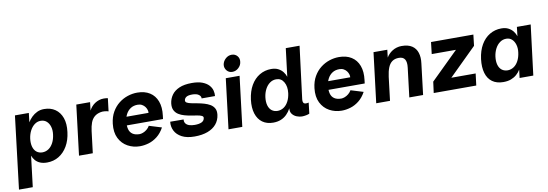

<svg xmlns="http://www.w3.org/2000/svg" viewBox="-74 -1209 5481 1920"><g transform="rotate(-10 2666.5 -249.5)"><path d="M170 -83 132 230H-8L81 -508H222L211 -415Q228 -443 252 -466.5Q276 -490 307.5 -505Q339 -520 378 -520Q444 -520 490.5 -488Q537 -456 558.5 -396.5Q580 -337 569 -253Q559 -171 524 -111.5Q489 -52 436 -20Q383 12 317 12Q276 12 246.5 -0.5Q217 -13 198.5 -34.5Q180 -56 170 -83ZM286 -96Q322 -96 350.5 -115Q379 -134 398 -169.5Q417 -205 423 -253Q429 -297 418.5 -332.5Q408 -368 384 -389Q360 -410 324 -410Q290 -410 262 -389Q234 -368 215.5 -332.5Q197 -297 191 -253Q185 -206 195 -170.5Q205 -135 228.5 -116Q252 -97 286 -96Z M642 0 704 -508H844L834 -424Q844 -444 859 -461.5Q874 -479 893.5 -492Q913 -505 936 -512.5Q959 -520 984 -520Q992 -520 1006 -519Q1020 -518 1026 -516L1010 -385Q996 -390 973 -392.5Q950 -395 931 -391Q891 -383 866 -361Q841 -339 828 -304Q815 -269 809 -221L782 0Z M1260 13Q1193 13 1136.5 -18Q1080 -49 1050 -109Q1020 -169 1030 -256Q1038 -324 1066.5 -373.5Q1095 -423 1136.5 -455.5Q1178 -488 1226.5 -504Q1275 -520 1324 -520Q1399 -520 1450.5 -487.5Q1502 -455 1525 -394Q1548 -333 1537 -248L1533 -215H1130L1140 -301H1401Q1403 -314 1398 -331Q1393 -348 1381.5 -363.5Q1370 -379 1351.5 -389.5Q1333 -400 1308 -400Q1266 -400 1236.5 -381Q1207 -362 1189.5 -329.5Q1172 -297 1167 -256Q1162 -210 1171 -176.5Q1180 -143 1206.5 -125Q1233 -107 1277 -107Q1292 -107 1312 -114.5Q1332 -122 1350.5 -137Q1369 -152 1381 -173L1508 -134Q1478 -79 1436.5 -46.5Q1395 -14 1349.5 -0.5Q1304 13 1260 13Z M1815 12Q1736 12 1686 -14.5Q1636 -41 1614.5 -84Q1593 -127 1599 -176L1735 -175Q1732 -151 1744 -134.5Q1756 -118 1779.5 -110Q1803 -102 1836 -102Q1879 -102 1905.5 -114Q1932 -126 1936 -155Q1938 -170 1921.5 -178Q1905 -186 1877 -190.5Q1849 -195 1815.5 -200.5Q1782 -206 1749.5 -215Q1717 -224 1690.5 -240.5Q1664 -257 1650 -285Q1636 -313 1641 -355Q1647 -401 1673.5 -438.5Q1700 -476 1750.5 -498Q1801 -520 1878 -520Q1943 -520 1984.5 -504Q2026 -488 2049.5 -462.5Q2073 -437 2080.5 -407.5Q2088 -378 2085 -351H1949Q1951 -373 1928.5 -389.5Q1906 -406 1863 -406Q1822 -406 1803 -394Q1784 -382 1781 -361Q1779 -345 1795 -336Q1811 -327 1839 -321.5Q1867 -316 1900 -310Q1933 -304 1966 -294.5Q1999 -285 2025.5 -269.5Q2052 -254 2066.5 -228Q2081 -202 2076 -162Q2069 -108 2036.5 -69Q2004 -30 1948 -9Q1892 12 1815 12Z M2298.4 -559Q2264 -559 2242.5 -584.5Q2221 -610 2224.6 -643.7Q2230 -679 2257.5 -704Q2285 -729 2319.2 -729Q2355 -729 2376.5 -704Q2398 -679 2392.6 -643.7Q2389 -610 2361.7 -584.5Q2334.3 -559 2298.4 -559ZM2160 0 2222 -508H2362L2300 0Z M2795 -101Q2777 -67 2751.5 -41.5Q2726 -16 2691.5 -2Q2657 12 2613 12Q2548 12 2504 -20Q2460 -52 2441 -111.5Q2422 -171 2432 -253Q2443 -337 2477.5 -396.5Q2512 -456 2565.5 -488Q2619 -520 2684 -520Q2726 -520 2755 -505Q2784 -490 2802.5 -466.5Q2821 -443 2830 -415L2865 -700H3005L2938 -168Q2935 -138 2947 -127Q2959 -116 2996 -124L2983 -14Q2972 -8 2949 -3.5Q2926 1 2906 1Q2883 1 2855 -9.5Q2827 -20 2809 -43Q2791 -66 2795 -101ZM2678 -96Q2712 -97 2740 -116Q2768 -135 2786.5 -170.5Q2805 -206 2811 -253Q2819 -319 2793 -364.5Q2767 -410 2716 -410Q2680 -410 2651 -389Q2622 -368 2603.5 -332.5Q2585 -297 2579 -253Q2573 -205 2583 -169.5Q2593 -134 2617.5 -115Q2642 -96 2678 -96Z M3308 13Q3241 13 3184.5 -18Q3128 -49 3098 -109Q3068 -169 3078 -256Q3086 -324 3114.5 -373.5Q3143 -423 3184.5 -455.5Q3226 -488 3274.5 -504Q3323 -520 3372 -520Q3447 -520 3498.5 -487.5Q3550 -455 3573 -394Q3596 -333 3585 -248L3581 -215H3178L3188 -301H3449Q3451 -314 3446 -331Q3441 -348 3429.5 -363.5Q3418 -379 3399.5 -389.5Q3381 -400 3356 -400Q3314 -400 3284.5 -381Q3255 -362 3237.5 -329.5Q3220 -297 3215 -256Q3210 -210 3219 -176.5Q3228 -143 3254.5 -125Q3281 -107 3325 -107Q3340 -107 3360 -114.5Q3380 -122 3398.5 -137Q3417 -152 3429 -173L3556 -134Q3526 -79 3484.5 -46.5Q3443 -14 3397.5 -0.5Q3352 13 3308 13Z M3660 0 3722 -508H3862L3853 -430Q3863 -448 3879 -464.5Q3895 -481 3915 -493.5Q3935 -506 3959 -513Q3983 -520 4008 -520Q4075 -520 4114 -494Q4153 -468 4167.5 -421.5Q4182 -375 4174 -315L4136 0H3996L4032 -296Q4039 -352 4021.5 -380Q4004 -408 3961 -408Q3920 -408 3893 -388.5Q3866 -369 3851 -331Q3836 -293 3829 -239L3800 0Z M4244 -1 4259 -114 4538 -388H4292L4306 -508H4736L4723 -396L4444 -121H4691L4676 -1Z M4950 12Q4882 12 4838 -20Q4794 -52 4776.5 -111.5Q4759 -171 4769 -253Q4780 -337 4814.5 -396.5Q4849 -456 4902.5 -488Q4956 -520 5021 -520Q5063 -520 5092 -505Q5121 -490 5139.5 -466.5Q5158 -443 5167 -415L5178 -508H5318L5255 0H5116L5126 -83Q5110 -56 5085.5 -34.5Q5061 -13 5028 -0.5Q4995 12 4950 12ZM5014 -96Q5048 -97 5076 -116Q5104 -135 5122.5 -170.5Q5141 -206 5147 -253Q5153 -297 5142.5 -332.5Q5132 -368 5109 -389Q5086 -410 5052 -410Q5016 -410 4987 -389Q4958 -368 4939.5 -332.5Q4921 -297 4915 -253Q4909 -205 4919 -169.5Q4929 -134 4953.5 -115Q4978 -96 5014 -96Z"/></g></svg>

Font: Inclusive Sans
Style: Italic
Weight: 400
Italic angle: -7°
Designer: Olivia King
Foundry: Olivia King
Version: Version 2.004